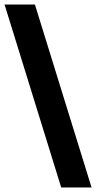

<svg xmlns="http://www.w3.org/2000/svg" viewBox="-34 -733 421 841"><path d="M367 88H234L-14 -713H119Z"/></svg>

Font: Bricolage Grotesque 10pt Bricolage Grotesque 10pt Regular
Style: Bold
Weight: 700
Designer: Mathieu Triay
Foundry: Atelier Triay
Version: Version 1.000; ttfautohint (v1.8.4.7-5d5b);gftools[0.9.32]